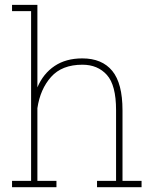

<svg xmlns="http://www.w3.org/2000/svg" viewBox="-20 -782 664 802"><path d="M215.8 -26.4V0H30.3V-26.4H109.9V-735.4H30.3V-761.7H136.2V-417Q160.6 -474.6 208 -506.3Q255.4 -538.1 323.7 -538.1Q406.2 -538.1 449 -485.8Q491.7 -433.6 491.7 -321.3V-26.4H571.3V0H385.3V-26.4H464.8V-322.3Q464.8 -426.3 426.5 -469Q388.2 -511.7 324.2 -511.7Q238.8 -511.7 193.4 -460.7Q147.9 -409.7 136.2 -330.1V-26.4Z"/></svg>

Font: Battambang Thin
Style: Regular
Weight: 100
Designer: Danh Hong
Version: Version 8.002; ttfautohint (v1.8.3)